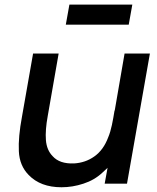

<svg xmlns="http://www.w3.org/2000/svg" viewBox="-20 -794 680 830"><path d="M536.5 -687.5H264.5L280 -774H552ZM628 -562.5 529 0H432.5L445 -68.5L423 -48Q388.5 -15.5 340.5 0Q293.5 15.5 246 15.5Q155 15.5 104 -37.5Q64.5 -77.5 61.5 -140Q58.5 -202 75 -289.5L123 -562.5H233.5L186.5 -293.5Q175 -231 178.5 -188Q182 -145 207.5 -119Q237.5 -85 300 -87.5Q349.5 -90.5 387.5 -117.5Q427.5 -145.5 448 -201Q452.5 -211.5 456.5 -225Q460.5 -238.5 463.8 -253.8Q467 -269 469.8 -284.8Q472.5 -300.5 475 -315.5L476 -316.5L518.5 -562.5Z"/></svg>

Font: Russisch Sans SemiBold
Style: Italic
Weight: 600
Width: 4
Italic angle: -10°
Designer: Michael Sharanda (font) & Cristiano Sobral (main changes)
Foundry: Michael Sharanda
Version: Version 2.00;September 8, 2020;FontCreator 13.0.0.2681 64-bi